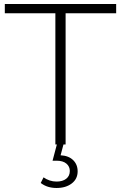

<svg xmlns="http://www.w3.org/2000/svg" viewBox="-20 -720 603 957"><path d="M256 0V-654H4V-700H559V-654H307V0ZM262 217Q239 217 219.5 211Q200 205 183 192L197 164Q211 174 227.5 179.5Q244 185 262 185Q292 185 310 171Q328 157 328 132Q328 110 311 95.5Q294 81 262 81H242L265 -6H298L282 54Q322 56 344.5 78Q367 100 367 134Q367 172 337.5 194.5Q308 217 262 217Z"/></svg>

Font: MOST Montserrat Light
Style: Regular
Weight: 300
Designer: Julieta Ulanovsky
Foundry: Julieta Ulanovsky
Version: Version 8.000;March 11, 2024;FontCreator 15.0.0.2926 64-bit